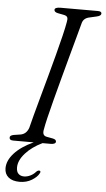

<svg xmlns="http://www.w3.org/2000/svg" viewBox="-60 -738 543 985"><g transform="rotate(5 211.0 -246.0)"><path d="M180.5 -72Q172.5 -38 199.5 -34L229 -28.5Q247.5 -25 247.5 -13.5Q247.5 -7 240.5 -3.5Q233.5 0 223.5 0H179.5Q126 25.5 93 62.5Q60 99.5 60 135.5Q60 158 71 168.2Q82 178.5 99.5 178.5Q115.5 178.5 132 170.5Q148.5 162.5 160.5 148.5Q169 140.5 176 142Q179.5 142 181.2 145.5Q183 149 179 155.5Q169 175 141.8 191.5Q114.5 208 79.5 208Q42 208 21.8 191Q1.5 174 1.5 144.5Q1.5 105 36 67Q70.5 29 134 0H28.5Q9 0 9 -13Q7.5 -25 29 -29L61.5 -34Q93 -38.5 105 -72.5Q110.5 -96 122 -138.5Q133.5 -181 148.2 -234.8Q163 -288.5 178.8 -346.2Q194.5 -404 209 -458.8Q223.5 -513.5 234.2 -558.2Q245 -603 249.5 -630Q253 -645.5 249.5 -653.8Q246 -662 231 -665L200 -671Q181 -675 181 -686.5Q181 -700 211.5 -700H403.5Q422.5 -700 422.5 -688.5Q422.5 -676.5 399.5 -671.5L364.5 -663.5Q334.5 -658 326.5 -633Q319 -604.5 306.2 -558Q293.5 -511.5 278 -454.8Q262.5 -398 246.8 -339.2Q231 -280.5 217 -226.8Q203 -173 193.2 -132.2Q183.5 -91.5 180.5 -72Z"/></g></svg>

Font: Fraunces 9pt Light
Style: Italic
Weight: 300
Italic angle: -16°
Version: Version 1.000;[0bf87f6ff]